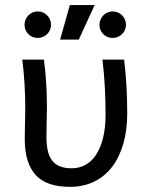

<svg xmlns="http://www.w3.org/2000/svg" viewBox="-20 -724 590 753"><path d="M466.8 -490.2Q473.1 -437 476.1 -384.5Q479 -332 479 -278.8Q479 -213.4 463.6 -160.2Q448.2 -106.9 419.4 -69.3Q390.6 -31.7 348.9 -11.5Q307.1 8.8 254.4 8.8Q161.6 8.8 119.4 -38.3Q77.1 -85.4 77.1 -178.2Q77.1 -212.4 78.1 -242.4Q79.1 -272.5 79.1 -297.9Q79.1 -397.5 67.4 -490.2H152.3Q164.1 -400.4 164.1 -304.2Q164.1 -283.7 163.1 -252Q162.1 -220.2 162.1 -184.6Q162.1 -156.2 167.5 -132.8Q172.9 -109.4 184.8 -94Q196.8 -78.6 215.6 -71.3Q234.4 -64 261.7 -64Q289.1 -64 313.2 -76.4Q337.4 -88.9 355.2 -114.7Q373 -140.6 383.5 -180.4Q394 -220.2 394 -274.9Q394 -329.6 391.1 -383.1Q388.2 -436.5 381.8 -490.2ZM127.9 -679.2Q138.7 -679.2 148.4 -675Q158.2 -670.9 165 -663.8Q171.9 -656.7 176 -647.2Q180.2 -637.7 180.2 -627Q180.2 -616.2 176 -606.7Q171.9 -597.2 165 -590.3Q158.2 -583.5 148.4 -579.3Q138.7 -575.2 127.9 -575.2Q106 -575.2 91.1 -590.1Q76.2 -605 76.2 -627Q76.2 -637.7 80.3 -647.2Q84.5 -656.7 91.3 -663.8Q98.1 -670.9 107.7 -675Q117.2 -679.2 127.9 -679.2ZM421.9 -679.2Q432.6 -679.2 442.4 -675Q452.1 -670.9 459 -663.8Q465.8 -656.7 470 -647.2Q474.1 -637.7 474.1 -627Q474.1 -616.2 470 -606.7Q465.8 -597.2 459 -590.3Q452.1 -583.5 442.4 -579.3Q432.6 -575.2 421.9 -575.2Q399.9 -575.2 385 -590.1Q370.1 -605 370.1 -627Q370.1 -637.7 374.3 -647.2Q378.4 -656.7 385.3 -663.8Q392.1 -670.9 401.6 -675Q411.1 -679.2 421.9 -679.2ZM351.1 -704.1 289.1 -568.8H215.8L253.9 -704.1ZM0 -490.2Z"/></svg>

Font: Code New Roman
Style: Regular
Weight: 400
Monospace: yes
Designer: Sam Radian
Foundry: Code New Roman
Version: Version 2.00 November 29, 2014